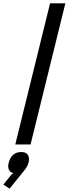

<svg xmlns="http://www.w3.org/2000/svg" viewBox="-71 -860 409 1143"><path d="M99 108Q94 127 79 148L-14 263L-51 239L-2 178L10 171Q-9 168 -17.5 151Q-26 134 -19 108Q-2 45 56 45Q84 45 95 62Q106 79 99 108ZM318 -840 111 0H20L227 -840Z"/></svg>

Font: Sinkin Sans 400 Italic
Style: Italic
Weight: 400
Italic angle: -112°
Designer: Keith Bates
Foundry: K-Type
Version: Sinkin Sans (version 1.0)  by Keith Bates   •   © 2014   www